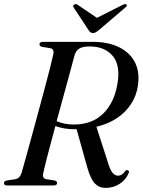

<svg xmlns="http://www.w3.org/2000/svg" viewBox="-20 -904 696 936"><path d="M606.5 -58.5Q593.5 -27.5 563.2 -7.8Q533 12 494.5 12Q463.5 12 442.5 -9.5Q421.5 -31 405.5 -88L353.5 -274Q351.5 -274 350 -274Q319.5 -273.5 294.8 -277.8Q270 -282 250 -289.5Q230 -217 214 -154.8Q198 -92.5 191 -60.5Q184.5 -35 205 -30.5L245.5 -24.5Q258.5 -20.5 258.5 -12.5Q258.5 0 241 0H14.5Q-0.5 0 -0.5 -11Q-0.5 -22 15 -24.5L52.5 -30Q76 -33.5 85 -60.5Q92 -85 104.5 -130Q117 -175 132.5 -231.8Q148 -288.5 164.5 -349.2Q181 -410 196.2 -467Q211.5 -524 223 -569.2Q234.5 -614.5 240 -640Q245 -664.5 225.5 -669L185.5 -675.5Q172.5 -679 172.5 -687.5Q172.5 -700 190 -700H432.5Q508.5 -700 562.2 -673Q616 -646 639.8 -596Q663.5 -546 650.5 -476.5Q637.5 -407 585.2 -356.5Q533 -306 450 -286L504 -118.5Q516.5 -75.5 528.8 -61.5Q541 -47.5 555.5 -47.5Q575 -47.5 590 -69.5Q596 -77 603 -74Q612.5 -70.5 606.5 -58.5ZM343.5 -634.5Q336 -606 322 -554.8Q308 -503.5 290.8 -440.2Q273.5 -377 256 -313Q274.5 -305.5 295.2 -301.2Q316 -297 339.5 -297Q427.5 -297 481 -348.2Q534.5 -399.5 551 -487Q569.5 -583 530.5 -630.2Q491.5 -677.5 417 -677.5Q383 -677.5 366.5 -667.2Q350 -657 343.5 -634.5ZM464 -759Q454.5 -751.5 448 -747.2Q441.5 -743 433 -743Q425 -743 420.2 -747.2Q415.5 -751.5 410.5 -759L339.5 -867Q333 -876 342 -882Q350 -887 359.5 -880L452.5 -817L577.5 -880Q591.5 -887 596.5 -882Q602 -876 590.5 -867Z"/></svg>

Font: Fraunces 72pt
Style: Italic
Weight: 400
Italic angle: -16°
Version: Version 1.000;[b76b70a41]